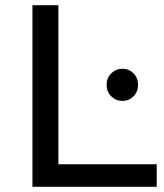

<svg xmlns="http://www.w3.org/2000/svg" viewBox="-20 -720 634 740"><path d="M105 -700H205V-87H584V0H105ZM391 -393Q391 -420 409 -437.5Q427 -455 452 -455Q477 -455 494.5 -437.5Q512 -420 512 -393Q512 -366 494.5 -348.5Q477 -331 452 -331Q427 -331 409 -348.5Q391 -366 391 -393Z"/></svg>

Font: APTA Sans Medium
Style: Bold
Weight: 500
Version: Version 7.200